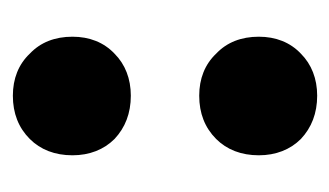

<svg xmlns="http://www.w3.org/2000/svg" viewBox="-130 -388 525 306"><g transform="rotate(90 133.0 -234.5)"><path d="M201 -451C183 -468 160 -477 132 -477C105 -477 82 -468 65 -451C47 -434 38 -411 38 -384C38 -356 47 -333 65 -316C82 -298 105 -289 132 -289C160 -289 183 -298 201 -316C218 -333 227 -356 227 -384C227 -411 218 -434 201 -451ZM201 -154C183 -171 160 -180 132 -180C105 -180 82 -171 65 -154C47 -137 38 -114 38 -87C38 -59 47 -36 65 -19C82 -1 105 8 132 8C160 8 183 -1 201 -19C218 -36 227 -59 227 -87C227 -114 218 -137 201 -154Z"/></g></svg>

Font: Argentum Sans ExtraBold
Style: Regular
Weight: 800
Designer: Julieta Ulanovsky
Foundry: Julieta Ulanovsky
Version: Version 5.001;February 15, 2019;FontCreator 11.5.0.2425 64-b